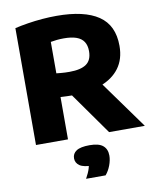

<svg xmlns="http://www.w3.org/2000/svg" viewBox="-105 -830 949 1164"><g transform="rotate(-10 370.0 -248.0)"><path d="M65.5 0V-719.5Q102 -728 145.8 -735Q189.5 -742 235.2 -745.8Q281 -749.5 323.5 -749.5Q493.5 -749.5 581 -690.5Q668.5 -631.5 668.5 -504.5Q668.5 -423 628 -368.2Q587.5 -313.5 513 -285.8Q438.5 -258 337 -258Q318 -258 299.8 -258.8Q281.5 -259.5 262.5 -260.5V0ZM515.5 0 274 -341H490L735.5 0ZM343.5 -401.5Q412.5 -401.5 446.8 -425.5Q481 -449.5 481 -504.5Q481 -540.5 466 -563.2Q451 -586 420.5 -596.8Q390 -607.5 344 -607.5Q322 -607.5 301.5 -605.5Q281 -603.5 262.5 -600V-406.5Q276 -405 289.2 -403.8Q302.5 -402.5 316 -402Q329.5 -401.5 343.5 -401.5ZM329 254.5Q348 220 355 196.2Q362 172.5 362 146.5L398.5 182H385.5Q327 182 302.8 165Q278.5 148 278.5 120Q278.5 90.5 303.8 74Q329 57.5 385 57.5Q442 57.5 467.2 79Q492.5 100.5 492.5 140Q492.5 168.5 480.5 200.2Q468.5 232 449 254.5Z"/></g></svg>

Font: Encode Sans SC SemiExpanded ExtraBold
Style: Regular
Weight: 800
Width: 6
Designer: Multiple Designers
Foundry: Impallari Type
Version: Version 3.002